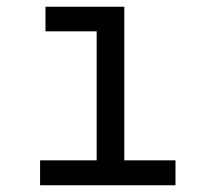

<svg xmlns="http://www.w3.org/2000/svg" viewBox="-20 -550 640 570"><path d="M99 0V-74H267V-457H115V-530H349V-74H501V0Z"/></svg>

Font: Iosevka Slab Extended
Style: Regular
Weight: 400
Width: 7
Monospace: yes
Designer: Belleve Invis
Foundry: Belleve Invis
Version: Version 11.1.1; ttfautohint (v1.8.3)